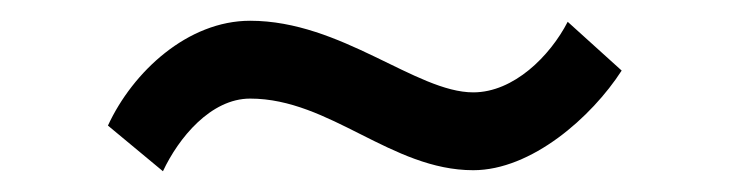

<svg xmlns="http://www.w3.org/2000/svg" viewBox="-20 -366 703 185"><path d="M579 -298 527 -345C510 -312 475 -277 436 -277C381 -277 309 -346 221 -346C161 -346 108 -297 84 -245L137 -201C152 -233 183 -271 221 -271C298 -271 357 -202 436 -202C492 -202 550 -253 579 -298Z"/></svg>

Font: Rosario
Style: Regular
Weight: 400
Designer: Hector Gatti
Foundry: Omnibus Type
Version: Version 1.100